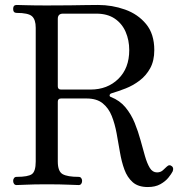

<svg xmlns="http://www.w3.org/2000/svg" viewBox="-20 -746 738 774"><path d="M576 8Q537 8 515 -11.5Q493 -31 481.5 -62.5Q470 -94 463.5 -132.5Q457 -171 450 -209Q443 -247 430.5 -278.5Q418 -310 394 -329.5Q370 -349 329 -349H226Q213 -349 213 -336V-95Q213 -55 232.5 -44Q252 -33 297 -33Q304 -33 307.5 -28Q311 -23 311 -17Q311 -10 307.5 -5Q304 0 297 0Q287 0 255.5 -1.5Q224 -3 168 -3Q116 -3 86.5 -1.5Q57 0 47 0Q40 0 36.5 -5Q33 -10 33 -17Q33 -23 36.5 -28Q40 -33 47 -33Q93 -33 108.5 -44Q124 -55 124 -95V-634Q124 -667 109 -680.5Q94 -694 47 -694Q33 -694 33 -710Q33 -726 47 -726Q55 -726 86 -725Q117 -724 168 -724Q224 -724 261 -724.5Q298 -725 324.5 -725.5Q351 -726 375 -726Q432 -726 484 -707.5Q536 -689 569 -649Q602 -609 602 -544Q602 -501 585.5 -471Q569 -441 542.5 -421Q516 -401 486.5 -389.5Q457 -378 430 -370Q423 -368 422 -362.5Q421 -357 427 -355Q463 -341 486 -313Q509 -285 523 -250.5Q537 -216 546.5 -181Q556 -146 564.5 -116.5Q573 -87 584 -69Q595 -51 613 -51Q627 -51 636.5 -59.5Q646 -68 652 -74Q663 -85 674 -75Q681 -68 676 -55Q671 -45 659 -30Q647 -15 626.5 -3.5Q606 8 576 8ZM226 -385H345Q413 -385 457 -428Q501 -471 501 -544Q501 -584 486.5 -617.5Q472 -651 442.5 -671Q413 -691 368 -691H234Q213 -691 213 -670V-398Q213 -385 226 -385Z"/></svg>

Font: Zen Old Mincho
Style: Regular
Weight: 400
Designer: Yoshimichi Ohira
Foundry: Positype
Version: Version 1.001